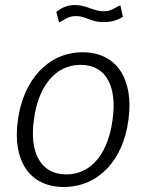

<svg xmlns="http://www.w3.org/2000/svg" viewBox="-20 -734 583 764"><path d="M469 -667 459 -713C437 -704 423 -689 393 -689C353 -689 324 -714 278 -714C247 -714 226 -703 204 -687L215 -645C234 -652 248 -670 282 -670C322 -670 341 -646 391 -646C428 -646 452 -656 469 -667ZM234 10C373 10 471 -99 491 -257C513 -415 447 -526 309 -526C171 -526 72 -415 51 -255C29 -98 95 10 234 10ZM244 -40C137 -40 97 -134 115 -258C131 -383 195 -476 301 -476C406 -476 446 -384 428 -258C412 -133 349 -40 244 -40Z"/></svg>

Font: United Sans ExtraLight
Style: Italic
Weight: 200
Italic angle: -8°
Designer: Pablo Impallari, Rodrigo Fuenzalida (Modified by Dan O. Williams)
Version: Version 1.000;PS 001.000;hotconv 1.0.88;makeotf.lib2.5.64775